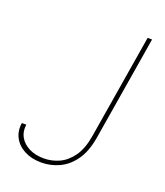

<svg xmlns="http://www.w3.org/2000/svg" viewBox="-136 -819 792 922"><g transform="rotate(20 260.0 -358.5)"><path d="M458.8 -727.3H481.5L393.5 -193.2Q381 -119.3 349.1 -74.8Q317.1 -30.2 273.6 -10.1Q230.1 9.9 183.2 9.9Q133.5 9.9 96.8 -9.2Q60 -28.4 42.3 -61.4Q24.5 -94.5 31.2 -136.4H54Q48.3 -100.9 64.1 -73Q79.9 -45.1 112.2 -28.9Q144.5 -12.8 187.5 -12.8Q227.6 -12.8 265.3 -29.8Q302.9 -46.9 331.1 -86.3Q359.4 -125.7 370.7 -193.2Z"/></g></svg>

Font: Inter UI Thin
Style: Italic
Weight: 100
Italic angle: -9.39999°
Designer: Rasmus Andersson
Foundry: rsms
Version: 3.2;8d6f07862